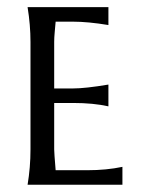

<svg xmlns="http://www.w3.org/2000/svg" viewBox="-20 -509 389 529"><path d="M129.3 -97.3Q129.3 -88 133.3 -40H220Q273.3 -40 317.3 -49.3V0H56Q64 -48 64 -97.3V-393.3Q64 -440 56 -489.3H278.7V-440Q222.7 -449.3 181.3 -449.3H133.3Q132 -434.7 130.7 -420Q129.3 -405.3 129.3 -393.3V-265.3H181.3Q214.7 -265.3 278.7 -276V-216Q237.3 -225.3 181.3 -225.3H129.3Z"/></svg>

Font: Tenali Ramakrishna
Style: Regular
Weight: 400
Designer: Appaji Ambarisha Darbha
Foundry: Andhrapradesh Society for Knowledge Networks
Version: Version 1.0.5; ttfautohint (v1.2.25-373a) -l 7 -r 28 -G 50 -